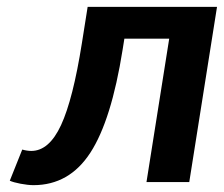

<svg xmlns="http://www.w3.org/2000/svg" viewBox="-20 -532 654 561"><path d="M343.4 -419H474.4L408 0H533L614.1 -512H236.1L219.3 -406C202 -296.7 181.7 -216.8 158.4 -166.5C135.1 -116.2 106.1 -91 71.4 -91C63.4 -91 54.6 -92.3 45 -95L8.6 -4C21.6 2.3 56.7 9 77.6 9C147.6 9 203.1 -22.7 244.1 -86C285.2 -149.3 316.5 -249.7 338.3 -387Z"/></svg>

Font: Fog Sans
Style: It
Weight: 700
Foundry: Intel Corporation
Version: Version 1.00